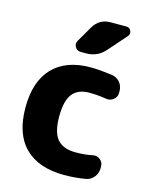

<svg xmlns="http://www.w3.org/2000/svg" viewBox="-116 -846 754 935"><g transform="rotate(15 261.0 -378.5)"><path d="M298 10Q169 10 100 -58Q31 -126 31 -260Q31 -391 97.5 -460.5Q164 -530 288 -530Q329 -530 397 -521Q422 -517 437.5 -498.5Q453 -480 453 -455V-445Q453 -424 436 -411Q419 -398 398 -402Q357 -409 313 -409Q256 -409 228.5 -373.5Q201 -338 201 -260Q201 -180 230.5 -145.5Q260 -111 323 -111Q370 -111 407 -119Q428 -124 444.5 -111Q461 -98 461 -77V-67Q461 -42 445 -22.5Q429 -3 405 1Q350 10 298 10ZM404 -767Q421 -767 427.5 -751.5Q434 -736 423 -724L342 -632Q305 -590 248 -590H221Q202 -590 192.5 -606Q183 -622 193 -639L239 -718Q268 -767 324 -767Z"/></g></svg>

Font: Rounded Mplus 1c ExtraBold
Style: Regular
Weight: 800
Version: Version 1.059.20150529